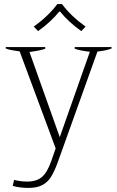

<svg xmlns="http://www.w3.org/2000/svg" viewBox="-20 -728 573 938"><path d="M166 -576 145 -598Q217 -650 260 -708H283Q326 -650 398 -598L377 -576Q314 -621 274 -671H269Q229 -621 166 -576ZM525 -498V-491Q504 -482 456 -476L261 68Q245 111 229 136.5Q213 162 187 176Q161 190 120 190Q75 190 42 180L49 151Q81 159 113 159Q158 159 184.5 137Q211 115 231 57L252 -3L76 -477Q69 -478 46 -481.5Q23 -485 8 -491V-498H201V-490Q178 -481 124 -474L272 -58L419 -475Q369 -481 345 -490V-498Z"/></svg>

Font: Trirong ExtraLight
Style: Regular
Weight: 275
Designer: Katatrad Team
Foundry: CadsonDemak
Version: Version 1.001